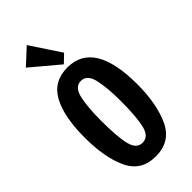

<svg xmlns="http://www.w3.org/2000/svg" viewBox="-321 -1108 1190 1190"><g transform="rotate(-45 274.5 -513.0)"><path d="M42 -379Q42 -564 97 -664Q152 -764 274 -764Q507 -764 507 -383Q507 -212 454.5 -99Q402 14 272 14Q145 14 93.5 -95.5Q42 -205 42 -379ZM361 -384Q361 -497 344.5 -571.5Q328 -646 274 -646Q220 -646 204 -572Q188 -498 188 -385Q188 -243 204.5 -173.5Q221 -104 274 -104Q327 -104 344 -173.5Q361 -243 361 -384ZM272 -793 91 -945 194 -1040 324 -843Z"/></g></svg>

Font: Francois One
Style: Regular
Weight: 400
Designer: Vernon Adams
Foundry: Vernon Adams
Version: Version 2.000